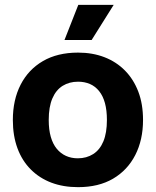

<svg xmlns="http://www.w3.org/2000/svg" viewBox="-20 -763 643 792"><path d="M302 9Q241 9 192 -9.5Q143 -28 107 -64Q71 -100 52 -151.5Q33 -203 33 -268Q33 -351 65 -413.5Q97 -476 157 -511Q217 -546 302 -546Q362 -546 411 -527Q460 -508 495.5 -472Q531 -436 550.5 -385Q570 -334 570 -268Q570 -186 538 -123.5Q506 -61 446.5 -26Q387 9 302 9ZM301 -110Q337 -110 364.5 -127.5Q392 -145 406.5 -180Q421 -215 421 -268Q421 -308 413 -337.5Q405 -367 389 -387Q373 -407 351 -416.5Q329 -426 302 -426Q266 -426 238.5 -409Q211 -392 196 -357Q181 -322 181 -268Q181 -228 189.5 -198.5Q198 -169 214 -149.5Q230 -130 252 -120Q274 -110 301 -110ZM246 -598 303 -743H449L358 -598Z"/></svg>

Font: Mona Sans ExtraLight
Style: Bold
Weight: 700
Version: Version 2.000